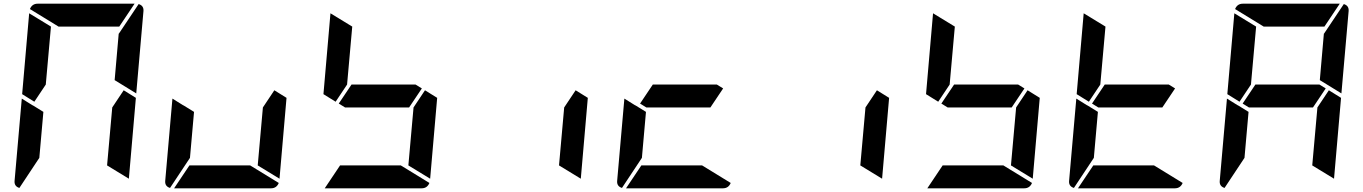

<svg xmlns="http://www.w3.org/2000/svg" viewBox="-20 -1020 7384 1040"><path d="M166 -469 100 -510 138 -948 256 -876 228 -562ZM650 -531 716 -490 678 -52 560 -124 588 -438ZM731 -998Q760 -989 757 -959L718 -514L601 -586L623 -838H624ZM193 -165 85 -2Q56 -11 59 -41L98 -486L154 -451L160 -448L215 -414ZM297 -876 142 -971Q154 -1000 184 -1000H709L626 -876Z M1466 -531 1532 -490 1494 -52 1376 -124 1404 -438ZM1335 -124 1490 -29Q1478 0 1448 0H923L1006 -124ZM1009 -165 901 -2Q872 -11 875 -41L914 -486L970 -451L976 -448L1031 -414Z M2265 -541 2196 -438H1849L1815 -459L1884 -562H2231ZM1798 -469 1732 -510 1770 -948 1888 -876 1860 -562ZM2282 -531 2348 -490 2310 -52 2192 -124 2220 -438ZM2151 -124 2306 -29Q2294 0 2264 0H1739L1822 -124Z M3098 -531 3164 -490 3126 -52 3008 -124 3036 -438Z M3897 -541 3828 -438H3481L3447 -459L3516 -562H3863ZM3783 -124 3938 -29Q3926 0 3896 0H3371L3454 -124ZM3457 -165 3349 -2Q3320 -11 3323 -41L3362 -486L3418 -451L3424 -448L3479 -414Z M4730 -531 4796 -490 4758 -52 4640 -124 4668 -438Z M5529 -541 5460 -438H5113L5079 -459L5148 -562H5495ZM5062 -469 4996 -510 5034 -948 5152 -876 5124 -562ZM5546 -531 5612 -490 5574 -52 5456 -124 5484 -438ZM5415 -124 5570 -29Q5558 0 5528 0H5003L5086 -124Z M6345 -541 6276 -438H5929L5895 -459L5964 -562H6311ZM5878 -469 5812 -510 5850 -948 5968 -876 5940 -562ZM6231 -124 6386 -29Q6374 0 6344 0H5819L5902 -124ZM5905 -165 5797 -2Q5768 -11 5771 -41L5810 -486L5866 -451L5872 -448L5927 -414Z M7161 -541 7092 -438H6745L6711 -459L6780 -562H7127ZM6694 -469 6628 -510 6666 -948 6784 -876 6756 -562ZM7178 -531 7244 -490 7206 -52 7088 -124 7116 -438ZM7259 -998Q7288 -989 7285 -959L7246 -514L7129 -586L7151 -838H7152ZM6721 -165 6613 -2Q6584 -11 6587 -41L6626 -486L6682 -451L6688 -448L6743 -414ZM6825 -876 6670 -971Q6682 -1000 6712 -1000H7237L7154 -876Z"/></svg>

Font: DSEG7 Modern
Style: Bold Italic
Weight: 700
Italic angle: -5°
Designer: Keshikan(Twitter:@keshinomi_88pro)
Version: Version 0.46